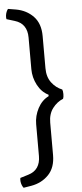

<svg xmlns="http://www.w3.org/2000/svg" viewBox="-63 -794 445 1039"><g transform="rotate(-5 159.0 -274.0)"><path d="M276.5 -299.5Q243 -312.5 219.5 -343.5Q196 -374.5 196 -422V-597Q196 -665 158.8 -703.8Q121.5 -742.5 64.5 -752.5L22 -759.5Q17 -753.5 13.2 -744.2Q9.5 -735 8.2 -724.5Q7 -714 9 -705L53 -691.5Q86.5 -681.5 103 -657.2Q119.5 -633 119.5 -596V-424Q119.5 -378.5 141.2 -337.2Q163 -296 200 -278V-270Q163 -252 141.2 -211Q119.5 -170 119.5 -124.5V48.5Q119.5 85.5 103 109.8Q86.5 134 53 144L9 157.5Q7 166.5 8.2 177Q9.5 187.5 13.2 196.8Q17 206 22 212L64.5 205Q121.5 195 158.8 156.2Q196 117.5 196 49.5V-126.5Q196 -173.5 219.5 -204.5Q243 -235.5 276.5 -249Q280.5 -257.5 280.5 -274.2Q280.5 -291 276.5 -299.5Z"/></g></svg>

Font: Signika
Style: Regular
Weight: 300
Designer: Anna Giedry
Foundry: Anna Giedry
Version: Version 2.000